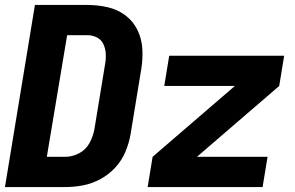

<svg xmlns="http://www.w3.org/2000/svg" viewBox="-20 -755 1192 775"><path d="M0 0H244Q280 0 316 -7Q352 -14 386 -32.5Q420 -51 446 -79.5Q472 -108 486.5 -143Q501 -178 507 -213L550 -475Q557 -517 554.5 -558Q552 -599 534.5 -634.5Q517 -670 485.5 -693.5Q454 -717 414 -726Q374 -735 332 -735H121ZM169 -122 251 -613H332Q353 -613 371 -604Q389 -595 397.5 -576.5Q406 -558 407 -537Q408 -516 404 -495L361 -233Q356 -205 341.5 -178Q327 -151 299.5 -136.5Q272 -122 244 -122ZM576 0H1040L1060 -122H775L1107 -408L1127 -530H663L643 -408H928L596 -122Z"/></svg>

Font: Iosevka Sparkle Heavy
Style: Italic
Weight: 900
Italic angle: -9°
Designer: Belleve Invis
Foundry: Belleve Invis
Version: Version 4.5.0; ttfautohint (v1.8.3)